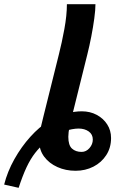

<svg xmlns="http://www.w3.org/2000/svg" viewBox="-77 -794 552 919"><path d="M12.2 105 -57.1 89.4Q-41.5 27.3 -8.1 -32.2Q25.4 -91.8 68.4 -139.4Q111.3 -187 155.3 -213.4Q204.1 -242.2 242.9 -251.7Q281.7 -261.2 314.5 -261.2Q354 -261.2 385.7 -244.4Q417.5 -227.5 436 -198.7Q454.6 -169.9 454.6 -133.3Q454.6 -86.9 431.6 -51.5Q408.7 -16.1 370.1 3.7Q331.5 23.4 284.7 23.4Q237.3 23.4 197.8 5.6Q158.2 -12.2 134.5 -43.9Q110.8 -75.7 110.8 -117.7Q110.8 -152.3 116.9 -179Q123 -205.6 131.3 -238.3L205.1 -534.7Q218.8 -588.4 231 -654.5Q243.2 -720.7 243.2 -773.9H379.9Q379.9 -747.1 374.3 -705.6Q368.7 -664.1 359.9 -618.9Q351.1 -573.7 341.3 -534.7L271.5 -253.9Q262.2 -216.8 256.1 -188.5Q250 -160.2 250 -139.2Q250 -98.6 267.6 -82.8Q285.2 -66.9 313.5 -66.9Q335.4 -66.9 351.3 -85.2Q367.2 -103.5 367.2 -126Q367.2 -150.9 347.7 -164.8Q328.1 -178.7 299.3 -178.7Q270.5 -178.7 228 -165.3Q185.5 -151.9 143.1 -115.7Q113.8 -90.8 91.3 -62Q68.8 -33.2 50 6.8Q31.2 46.9 12.2 105Z"/></svg>

Font: Andika
Style: Bold Italic
Weight: 700
Italic angle: -14°
Designer: Victor Gaultney, Annie Olsen, Julie Remington, Don Collingsworth, Eric Hays, Becca Hirsbrunner
Foundry: SIL International
Version: Version 6.101